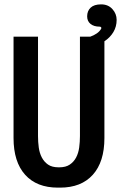

<svg xmlns="http://www.w3.org/2000/svg" viewBox="-20 -862 554 879"><path d="M379 -787Q379 -812 395 -827Q411 -842 443 -842Q475 -842 494.5 -820.5Q514 -799 514 -771Q514 -740 499 -715Q484 -690 458 -673V-230Q458 -121 405 -62Q352 -3 255 -3H245Q148 -3 95 -62Q42 -121 42 -230V-694H154V-239Q154 -212 157.5 -186.5Q161 -161 171.5 -141Q182 -121 200 -108.5Q218 -96 248 -96H252Q281 -96 299.5 -108.5Q318 -121 328.5 -141Q339 -161 342.5 -186.5Q346 -212 346 -239V-694H393Q410 -700 423 -709Q436 -718 443 -730Q445 -734 443 -737Q441 -740 436 -740Q410 -740 394.5 -752.5Q379 -765 379 -787Z"/></svg>

Font: D2Coding
Style: Bold
Weight: 700
Monospace: yes
Designer: Yong-Rak Park; Jeong-Hwan Yoon; Sang-Min Lee;
Foundry: NHN Corporation
Version: Version 1.3.2; Build 20180524